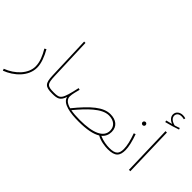

<svg xmlns="http://www.w3.org/2000/svg" viewBox="-144 -1511 2322 2322"><g transform="rotate(45 1017.0 -350.0)"><path d="M4 230C142 178 272 60 272 -89C272 -161 239 -246 193 -327L170 -314C216 -236 248 -162 248 -86C248 37 138 152 -5 206Z M622 5C630 5 636 -2 636 -8C636 -14 633 -19 625 -19C513 -19 498 -38 493 -165L473 -714H450L470 -154C475 -23 501 5 622 5Z M1085 18C1224 18 1321 -2 1382 -40C1441 -4 1528 5 1571 5C1579 5 1585 -2 1585 -8C1585 -14 1582 -19 1574 -19C1532 -19 1465 -27 1403 -55C1441 -87 1459 -128 1459 -177C1459 -271 1392 -319 1296 -319C1176 -319 1060 -219 901 -24C829 -43 796 -77 796 -123C796 -164 816 -229 824 -263L801 -269C749 -33 734 -19 626 -19L622 5C708 5 749 -7 778 -95C797 -3 946 18 1085 18ZM1294 -295C1377 -295 1435 -251 1435 -174C1435 -63 1312 -6 1082 -6C1020 -6 968 -10 927 -18C1046 -160 1174 -295 1294 -295Z M1665 -499C1679 -499 1691 -511 1691 -525C1691 -540 1679 -552 1665 -552C1650 -552 1638 -540 1638 -525C1638 -511 1650 -499 1665 -499ZM1571 5C1700 5 1733 -45 1733 -140C1733 -194 1714 -276 1682 -363L1659 -354C1692 -262 1709 -192 1709 -135C1709 -57 1684 -19 1575 -19Z M1832 -719C1887 -732 1965 -755 2014 -773L2007 -793C1989 -786 1967 -778 1942 -771C1893 -782 1854 -810 1854 -850C1854 -881 1876 -908 1924 -908C1939 -908 1954 -906 1967 -902L1972 -922C1959 -927 1941 -930 1924 -930C1877 -930 1832 -902 1832 -850C1832 -812 1862 -776 1908 -762C1883 -755 1861 -749 1827 -741ZM1930 0H1954L1936 -644H1912Z"/></g></svg>

Font: Noto Sans Arabic UI Th
Style: Regular
Weight: 100
Designer: Monotype Design Team, Nadine Chahine and Nizar Qandah
Foundry: Monotype Imaging Inc.
Version: Version 2.010